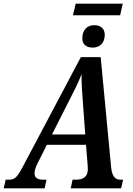

<svg xmlns="http://www.w3.org/2000/svg" viewBox="-64 -1025 726 1045"><path d="M333 -942H590L604 -1005H348ZM441 -766C472 -766 506 -784 506 -836C506 -871 482 -888 449 -888C409 -888 384 -860 384 -817C384 -782 407 -766 441 -766ZM-44 0H179L189 -47H171C139 -47 124 -58 124 -82C124 -96 129 -114 142 -139L191 -237H404L413 -127C413 -120 414 -110 414 -103C414 -64 389 -47 351 -47H331L321 0H595L606 -47H591C556 -47 544 -75 540 -124L484 -714H376L64 -125C31 -61 17 -47 -15 -47H-33ZM312 -477C344 -539 361 -573 380 -621C379 -573 383 -527 387 -468L400 -293H219Z"/></svg>

Font: Noto Serif Condensed SemiBold
Style: Italic
Weight: 600
Width: 3
Italic angle: -12°
Designer: Monotype Design Team
Foundry: Monotype Imaging Inc.
Version: Version 2.014